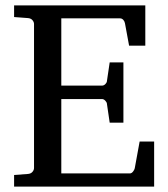

<svg xmlns="http://www.w3.org/2000/svg" viewBox="-20 -691 623 711"><path d="M32.2 0V-43L84 -46.9Q94.7 -47.9 100.3 -54.7Q106 -61.5 106 -68.8V-602.1Q106 -609.4 100.3 -616.2Q94.7 -623 84 -624L32.2 -627.9V-670.9H518.1V-522H458L442.9 -604Q441.9 -611.3 436.8 -617.2Q431.6 -623 424.8 -623H207V-374H357.9Q364.7 -374 370.4 -379.9Q376 -385.7 376 -391.1L386.2 -460H437V-236.8H386.2L376 -306.2Q376 -311.5 370.1 -317.9Q364.3 -324.2 357.9 -324.2H207V-48.8H460.9Q467.3 -48.8 472.7 -55.7Q478 -62.5 479 -67.9L497.1 -167H550.8V0Z"/></svg>

Font: Charis SIL CyrE
Style: Regular
Weight: 400
Foundry: SIL International
Version: Version 5.000